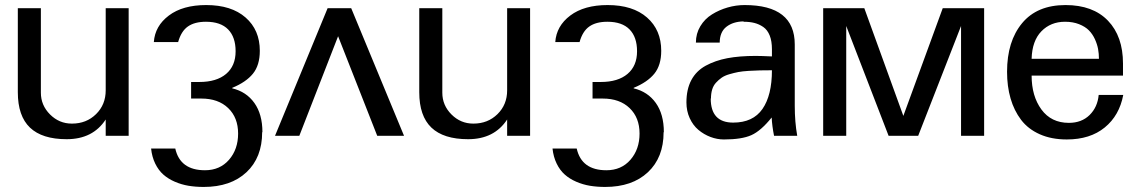

<svg xmlns="http://www.w3.org/2000/svg" viewBox="-20 -532 4461 752"><path d="M261.2 -47.9H262.2Q318.4 -47.9 356.2 -85Q394 -122.1 394 -178.2V-500H483.9V0H394V-64Q343.8 13.2 241.2 13.2Q145 13.2 97.4 -32.2Q49.8 -77.6 49.8 -170.9V-500H140.1V-168.9Q140.1 -119.6 176 -83.7Q211.9 -47.9 261.2 -47.9Z M1007.8 -14.2H1006.8Q1006.8 85 945.3 142.6Q883.8 200.2 777.8 200.2Q746.1 200.2 718.3 195.6Q690.4 190.9 664.6 179.7Q638.7 168.5 619.6 151.6Q600.6 134.8 587.9 108.6Q575.2 82.5 571.8 49.8H666.5Q685.5 134.8 782.7 134.8Q841.3 134.8 877 93.8Q912.6 52.7 912.6 -8.8Q912.6 -71.3 873.8 -108.6Q835 -146 768.6 -146H728.5V-210.9H760.7Q828.1 -210.9 865.5 -242.4Q902.8 -273.9 902.8 -331.1Q902.8 -386.7 873.5 -416.7Q844.2 -446.8 786.6 -446.8Q742.2 -446.8 715.8 -428.2Q689.5 -409.7 677.7 -367.2H582.5Q586.9 -430.2 641.4 -471.2Q695.8 -512.2 787.6 -512.2Q886.2 -512.2 941.9 -463.4Q997.6 -414.6 997.6 -333Q997.6 -276.4 970.5 -243.2Q943.4 -210 889.6 -188V-186Q944.8 -172.9 976.3 -128.7Q1007.8 -84.5 1007.8 -14.2Z M1057.1 0 1263.2 -500H1355.5L1562.5 0H1457.5L1304.2 -390.1L1152.3 0Z M1833.5 -47.9H1834.5Q1890.6 -47.9 1928.5 -85Q1966.3 -122.1 1966.3 -178.2V-500H2056.2V0H1966.3V-64Q1916 13.2 1813.5 13.2Q1717.3 13.2 1669.7 -32.2Q1622.1 -77.6 1622.1 -170.9V-500H1712.4V-168.9Q1712.4 -119.6 1748.3 -83.7Q1784.2 -47.9 1833.5 -47.9Z M2580.1 -14.2H2579.1Q2579.1 85 2517.6 142.6Q2456.1 200.2 2350.1 200.2Q2318.4 200.2 2290.5 195.6Q2262.7 190.9 2236.8 179.7Q2210.9 168.5 2191.9 151.6Q2172.9 134.8 2160.2 108.6Q2147.5 82.5 2144 49.8H2238.8Q2257.8 134.8 2355 134.8Q2413.6 134.8 2449.2 93.8Q2484.9 52.7 2484.9 -8.8Q2484.9 -71.3 2446 -108.6Q2407.2 -146 2340.8 -146H2300.8V-210.9H2333Q2400.4 -210.9 2437.7 -242.4Q2475.1 -273.9 2475.1 -331.1Q2475.1 -386.7 2445.8 -416.7Q2416.5 -446.8 2358.9 -446.8Q2314.5 -446.8 2288.1 -428.2Q2261.7 -409.7 2250 -367.2H2154.8Q2159.2 -430.2 2213.6 -471.2Q2268.1 -512.2 2359.9 -512.2Q2458.5 -512.2 2514.2 -463.4Q2569.8 -414.6 2569.8 -333Q2569.8 -276.4 2542.7 -243.2Q2515.6 -210 2461.9 -188V-186Q2517.1 -172.9 2548.6 -128.7Q2580.1 -84.5 2580.1 -14.2Z M2764.6 -146H2763.7Q2763.7 -51.8 2851.6 -51.8Q2929.2 -51.8 2966.3 -105.2Q3003.4 -158.7 3003.4 -256.8Q2975.1 -256.8 2956.1 -256.3Q2937 -255.9 2912.4 -254.4Q2887.7 -252.9 2871.3 -249.8Q2855 -246.6 2836.4 -241.2Q2817.9 -235.8 2806.2 -227.5Q2794.4 -219.2 2784.2 -208Q2773.9 -196.8 2769.3 -181.2Q2764.6 -165.5 2764.6 -146ZM2892.6 -446.8 2891.6 -448.2Q2851.1 -447.3 2825.2 -427.2Q2799.3 -407.2 2798.8 -365.2H2705.6Q2705.6 -400.4 2722.9 -429.2Q2740.2 -458 2768.6 -475.6Q2796.9 -493.2 2829.8 -502.7Q2862.8 -512.2 2896.5 -512.2Q3092.8 -512.2 3092.8 -357.9V-118.2Q3092.8 -54.2 3102.5 0H3011.7Q3003.9 -39.1 3002.4 -71.8Q2960.4 -19.5 2922.9 -2.7Q2885.3 14.2 2815.4 14.2Q2788.6 14.2 2762.7 4.4Q2736.8 -5.4 2715.6 -23.2Q2694.3 -41 2681.4 -69.1Q2668.5 -97.2 2668.5 -130.9Q2668.5 -182.1 2687.7 -218.3Q2707 -254.4 2744.1 -274.7Q2781.2 -294.9 2828.6 -304Q2876 -313 2939.5 -313Q2959.5 -313 3003.4 -311V-338.9Q3003.4 -371.1 2994.6 -393.1Q2985.8 -415 2969.5 -426.3Q2953.1 -437.5 2934.8 -442.1Q2916.5 -446.8 2892.6 -446.8Z M3834.5 0H3744.1V-430.2L3576.2 0H3460.4L3294.4 -430.2V0H3204.1V-500H3365.2L3518.1 -78.1L3672.4 -500H3834.5Z M4284.2 -301.8Q4284.2 -321.3 4280.8 -340.1Q4277.3 -358.9 4268.3 -378.7Q4259.3 -398.4 4244.9 -413.1Q4230.5 -427.7 4206.3 -437.3Q4182.1 -446.8 4151.4 -446.8Q4095.2 -446.8 4058.8 -409.4Q4022.5 -372.1 4020.5 -301.8ZM4020.5 -235.8Q4020.5 -155.8 4058.8 -103.3Q4097.2 -50.8 4166.5 -50.8Q4216.3 -50.8 4247.6 -81.5Q4278.8 -112.3 4283.2 -160.2H4379.4Q4364.3 -79.6 4306.9 -32.7Q4249.5 14.2 4158.2 14.2Q4098.1 14.2 4052.5 -6.1Q4006.8 -26.4 3979.2 -62.7Q3951.7 -99.1 3938 -146.5Q3924.3 -193.8 3924.3 -251Q3924.3 -370.1 3983.2 -441.2Q4042 -512.2 4153.3 -512.2Q4260.7 -512.2 4319.6 -450.9Q4378.4 -389.6 4378.4 -283.2V-235.8Z"/></svg>

Font: Perun
Style: Regular
Weight: 400
Version: Version 1.0000